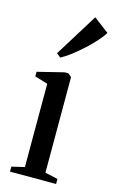

<svg xmlns="http://www.w3.org/2000/svg" viewBox="-124 -857 546 907"><g transform="rotate(15 149.0 -404.0)"><path d="M23.5 0V-24.5L86 -39V-446.5L22.5 -465.5V-488L151.5 -520H169.5L186.5 -506V-38.5L249 -24.5V0ZM113 -582 93.5 -598 224 -808.5 298.5 -752Q285.5 -730.5 263.2 -706Q241 -681.5 214.5 -657.5Q188 -633.5 161.8 -613.5Q135.5 -593.5 114 -582Z"/></g></svg>

Font: Merriweather 120pt
Style: Regular
Weight: 400
Version: Version 2.100